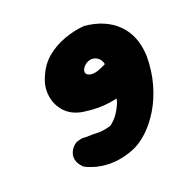

<svg xmlns="http://www.w3.org/2000/svg" viewBox="-147 -793 926 932"><g transform="rotate(-30 316.0 -327.0)"><path d="M350 -12Q277 5 211.5 -7.5Q146 -20 95 -59Q95 -59 89 -67.5Q83 -76 78 -90.5Q73 -105 75.5 -123Q78 -141 96 -160Q113 -177 132 -180Q151 -183 164.5 -180Q178 -177 178 -177Q208 -173 238.5 -166.5Q269 -160 308 -166Q320 -172 334.5 -182.5Q349 -193 362 -208Q364 -210 371 -218.5Q378 -227 386.5 -239.5Q395 -252 399 -265Q351 -263 311.5 -269Q272 -275 226 -290Q171 -309 144.5 -350.5Q118 -392 120.5 -442.5Q123 -493 155 -537Q184 -582 229 -608Q274 -634 328.5 -644Q383 -654 438 -649Q541 -621 592 -549.5Q643 -478 629 -372Q615 -294 584.5 -231.5Q554 -169 514 -123.5Q474 -78 431.5 -50Q389 -22 350 -12ZM353 -428Q370 -424 390 -427.5Q410 -431 433 -438Q433 -453 426.5 -465Q420 -477 409 -484Q398 -491 383 -492Q365 -491 353 -484Q341 -477 333 -466Q318 -439 353 -428Z"/></g></svg>

Font: Sour Gummy Black
Style: Italic
Weight: 900
Italic angle: -11.3°
Designer: Stefie Justprince
Foundry: Eifetstype
Version: Version 1.000